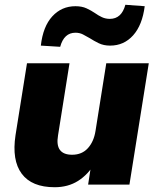

<svg xmlns="http://www.w3.org/2000/svg" viewBox="-20 -773 658 804"><path d="M209 11Q113 11 71 -45.5Q29 -102 45 -207L93 -508H271L223 -206Q216 -165 231 -145Q246 -125 282 -125Q323 -125 348 -152.5Q373 -180 380 -225L425 -508H603L522 0H349L363 -91H378Q349 -42 307 -15.5Q265 11 209 11ZM232 -577 151 -582Q160 -662 199 -704.5Q238 -747 296 -747Q323 -747 342.5 -738Q362 -729 378 -718Q392 -708 407 -701Q422 -694 440 -694Q489 -694 505 -753L586 -747Q576 -668 537.5 -625Q499 -582 441 -582Q414 -582 393.5 -592Q373 -602 356 -613Q341 -622 327 -629Q313 -636 296 -636Q248 -636 232 -577Z"/></svg>

Font: Mulish ExtraLight Black
Style: Italic
Weight: 900
Italic angle: -9°
Version: Version 3.603